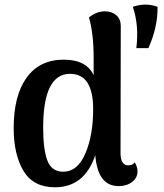

<svg xmlns="http://www.w3.org/2000/svg" viewBox="-20 -780 697 814"><path d="M648 -751Q649 -664 609 -576H558Q570 -673 543 -751Q598 -770 648 -751ZM524 -79Q543 -79 551 -92Q563 -73 563 -53Q563 -26 540 -8.5Q517 9 483 9Q394 9 384 -122Q338 14 213 14Q121 14 79.5 -55.5Q38 -125 38 -237Q38 -375 93 -451Q148 -527 250 -527Q347 -527 377 -461V-535Q377 -639 357 -706Q389 -732 425 -732Q454 -732 473 -715.5Q492 -699 492 -670L491 -131Q491 -79 524 -79ZM248 -52Q309 -52 342 -129.5Q375 -207 375 -317Q375 -467 277 -467Q163 -467 163 -239Q163 -146 181 -99Q199 -52 248 -52Z"/></svg>

Font: Arima Koshi Semi Bold
Style: Regular
Weight: 600
Designer: Joana Correia and Natanael Gama
Foundry: NDISCOVER
Version: Version 1.019;PS 001.019;hotconv 1.0.88;makeotf.lib2.5.64775